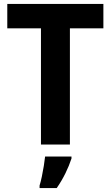

<svg xmlns="http://www.w3.org/2000/svg" viewBox="-20 -734 563 975"><path d="M335 0H188V-590H17V-714H505V-590H335ZM343 71Q331 108 312 146.5Q293 185 268 221H181V208Q187 189 192.5 162.5Q198 136 202.5 108.5Q207 81 209 61H343Z"/></svg>

Font: Noto Sans Khmer UI SemiCondensed
Style: Bold
Weight: 700
Width: 4
Designer: Danh Hong and the Monotype Design Team
Foundry: Monotype Imaging Inc.
Version: Version 2.002; ttfautohint (v1.8.4.7-5d5b)